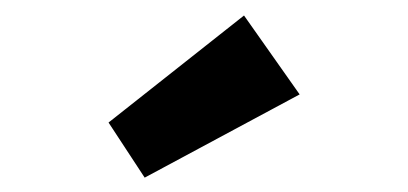

<svg xmlns="http://www.w3.org/2000/svg" viewBox="-20 -818 540 254"><path d="M171.4 -583 123.6 -655.9 302.8 -797.5 376.4 -693.1Z"/></svg>

Font: Lexend Zetta
Style: Regular
Weight: 400
Designer: Bonnie Shaver-Troup, Thomas Jockin
Foundry: Lexend
Version: Version 1.007